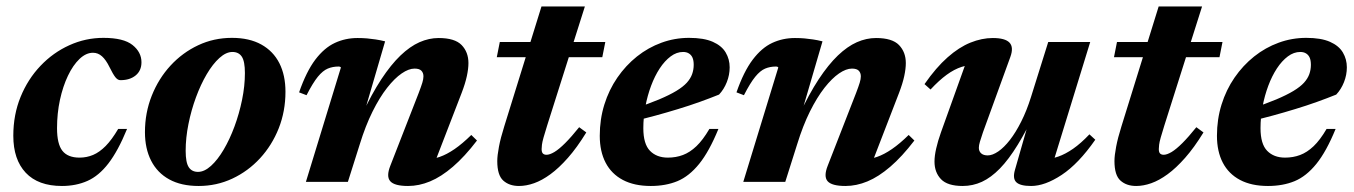

<svg xmlns="http://www.w3.org/2000/svg" viewBox="-20 -574 4274 606"><path d="M273.5 -407.5Q251.5 -407.5 231 -388Q210.5 -368.5 194.5 -335Q178.5 -301.5 169.2 -258.8Q160 -216 160 -169.5Q160 -119.5 177 -98Q194 -76.5 231 -76.5Q253.5 -76.5 273.8 -85Q294 -93.5 313.5 -113.2Q333 -133 353 -167H381Q352.5 -97.5 322.2 -58.2Q292 -19 256 -3Q220 13 175.5 13Q100.5 13 61.2 -28.8Q22 -70.5 22 -145.5Q22 -212 45 -268.2Q68 -324.5 107.8 -366.2Q147.5 -408 198.8 -431.2Q250 -454.5 306.5 -454.5Q370 -454.5 398.2 -432Q426.5 -409.5 426.5 -377.5Q426.5 -351 408.2 -336Q390 -321 360.5 -321Q352 -320.5 344.2 -330.2Q336.5 -340 325.5 -362.5Q314.5 -385 302 -396.2Q289.5 -407.5 273.5 -407.5Z M712 -454.5Q767 -454.5 804.8 -433.5Q842.5 -412.5 861.8 -374.5Q881 -336.5 881 -284.5Q881 -223 859.8 -169.2Q838.5 -115.5 800.8 -74.5Q763 -33.5 713.2 -10.2Q663.5 13 607 13Q552 13 514.2 -7.8Q476.5 -28.5 457 -66.8Q437.5 -105 437.5 -157Q437.5 -218 459 -272Q480.5 -326 518.2 -367Q556 -408 605.5 -431.2Q655 -454.5 712 -454.5ZM605 -31.5Q625 -31.5 646 -50.5Q667 -69.5 686 -101.8Q705 -134 720 -174.5Q735 -215 744 -258.8Q753 -302.5 753 -343.5Q753 -380.5 743.2 -395.2Q733.5 -410 713.5 -410Q693.5 -410 672.5 -391Q651.5 -372 632.5 -339.8Q613.5 -307.5 598.5 -266.8Q583.5 -226 574.8 -182.5Q566 -139 566 -98Q566 -61 575.8 -46.2Q585.5 -31.5 605 -31.5Z M947.5 -273.5 924 -282.5Q947 -348.5 975.2 -385.8Q1003.5 -423 1036.8 -438.5Q1070 -454 1108.5 -454Q1125 -454 1138.5 -452.8Q1152 -451.5 1165.8 -449.5Q1179.5 -447.5 1195.5 -443.5L1125.5 -204L1122 -211Q1153 -277.5 1183.5 -323.8Q1214 -370 1244 -398.8Q1274 -427.5 1304 -440.8Q1334 -454 1364.5 -454Q1415.5 -454 1437 -431.8Q1458.5 -409.5 1458.5 -375Q1458.5 -357 1453.5 -333.8Q1448.5 -310.5 1437 -280.5L1343 -37L1323 -71Q1345.5 -71 1367.8 -78.8Q1390 -86.5 1414.8 -103.5Q1439.5 -120.5 1467.5 -148L1485.5 -130.5Q1446.5 -79.5 1409.5 -47.8Q1372.5 -16 1337.5 -1.5Q1302.5 13 1268 13Q1225 13 1211.8 -2Q1198.5 -17 1212 -51L1301.5 -280.5Q1309.5 -301.5 1313 -313Q1316.5 -324.5 1316.5 -333Q1316.5 -344 1310 -350.8Q1303.5 -357.5 1288.5 -357.5Q1270 -357.5 1247.8 -342.2Q1225.5 -327 1201.8 -296.8Q1178 -266.5 1155.8 -221.8Q1133.5 -177 1115.5 -118.5L1078 0H945.5L1056 -361Q1055 -362.5 1053.2 -363.2Q1051.5 -364 1048.5 -364Q1030 -364 1014.5 -357.5Q999 -351 983.2 -331.8Q967.5 -312.5 947.5 -273.5Z M1548 -393.5 1557.5 -441.5H1890.5L1881 -393.5ZM1707 -178Q1699.5 -154 1695.5 -139.8Q1691.5 -125.5 1690.5 -117.2Q1689.5 -109 1689.5 -103.5Q1689.5 -93.5 1693.5 -89.5Q1697.5 -85.5 1705 -85.5Q1715 -85.5 1729.8 -94.2Q1744.5 -103 1764 -122.5Q1783.5 -142 1808 -172.5L1830.5 -156Q1801 -108 1772.5 -75.8Q1744 -43.5 1717.2 -24Q1690.5 -4.5 1665.8 4.2Q1641 13 1618 13Q1587.5 13 1568.5 -4Q1549.5 -21 1549.5 -65.5Q1549.5 -83 1554.8 -110.8Q1560 -138.5 1571.5 -175L1689 -553.5H1826Z M2136 -410Q2115.5 -410 2096.8 -396Q2078 -382 2062.2 -358Q2046.5 -334 2035 -303.2Q2023.5 -272.5 2017 -238Q2010.5 -203.5 2010.5 -169.5Q2010.5 -119.5 2031.5 -98Q2052.5 -76.5 2088 -76.5Q2113.5 -76.5 2135.5 -84.8Q2157.5 -93 2178 -112.5Q2198.5 -132 2219 -167H2247.5Q2218.5 -96 2186.8 -56.8Q2155 -17.5 2118 -2.2Q2081 13 2034 13Q1982 13 1946 -6Q1910 -25 1891.5 -60.5Q1873 -96 1873 -145.5Q1873 -197.5 1887.5 -244Q1902 -290.5 1928.5 -329Q1955 -367.5 1990.5 -395.8Q2026 -424 2067.8 -439.2Q2109.5 -454.5 2155 -454.5Q2201.5 -454.5 2229.8 -442Q2258 -429.5 2270.5 -408.2Q2283 -387 2283 -361.5Q2283 -337.5 2274 -314.8Q2265 -292 2249.5 -275.5Q2221 -264 2188.2 -252.2Q2155.5 -240.5 2120.2 -229.8Q2085 -219 2049 -209.2Q2013 -199.5 1977.5 -191L1979 -230.5Q2026.5 -246 2059.8 -260Q2093 -274 2114.5 -287Q2136 -300 2147.8 -313Q2159.5 -326 2164.5 -340Q2169.5 -354 2169.5 -369.5Q2169.5 -383 2165.8 -391.8Q2162 -400.5 2154.5 -405.2Q2147 -410 2136 -410Z M2328 -273.5 2304.5 -282.5Q2327.5 -348.5 2355.8 -385.8Q2384 -423 2417.2 -438.5Q2450.5 -454 2489 -454Q2505.5 -454 2519 -452.8Q2532.5 -451.5 2546.2 -449.5Q2560 -447.5 2576 -443.5L2506 -204L2502.5 -211Q2533.5 -277.5 2564 -323.8Q2594.5 -370 2624.5 -398.8Q2654.5 -427.5 2684.5 -440.8Q2714.5 -454 2745 -454Q2796 -454 2817.5 -431.8Q2839 -409.5 2839 -375Q2839 -357 2834 -333.8Q2829 -310.5 2817.5 -280.5L2723.5 -37L2703.5 -71Q2726 -71 2748.2 -78.8Q2770.5 -86.5 2795.2 -103.5Q2820 -120.5 2848 -148L2866 -130.5Q2827 -79.5 2790 -47.8Q2753 -16 2718 -1.5Q2683 13 2648.5 13Q2605.5 13 2592.2 -2Q2579 -17 2592.5 -51L2682 -280.5Q2690 -301.5 2693.5 -313Q2697 -324.5 2697 -333Q2697 -344 2690.5 -350.8Q2684 -357.5 2669 -357.5Q2650.5 -357.5 2628.2 -342.2Q2606 -327 2582.2 -296.8Q2558.5 -266.5 2536.2 -221.8Q2514 -177 2496 -118.5L2458.5 0H2326L2436.5 -361Q2435.5 -362.5 2433.8 -363.2Q2432 -364 2429 -364Q2410.5 -364 2395 -357.5Q2379.5 -351 2363.8 -331.8Q2348 -312.5 2328 -273.5Z M3183.5 -38 3240.5 -237 3251.5 -228Q3220.5 -163 3192.2 -117Q3164 -71 3136 -42.2Q3108 -13.5 3079.2 -0.2Q3050.5 13 3018.5 13Q2970.5 13 2950 -8.5Q2929.5 -30 2929.5 -64Q2929.5 -82 2934.8 -105.2Q2940 -128.5 2950 -156.5L3039 -404.5L3064.5 -369.5Q3039 -370.5 3015.5 -363Q2992 -355.5 2968 -338Q2944 -320.5 2917 -291.5L2898 -308.5Q2934.5 -361 2970.8 -393Q3007 -425 3043 -439.5Q3079 -454 3113.5 -454Q3152.5 -454 3166.2 -439.5Q3180 -425 3169 -394.5L3082.5 -156.5Q3076 -137.5 3072.8 -126.5Q3069.5 -115.5 3069.5 -107.5Q3069.5 -96.5 3076.8 -90Q3084 -83.5 3097.5 -83.5Q3112.5 -83.5 3130.8 -96Q3149 -108.5 3167.5 -132.2Q3186 -156 3203.2 -190.2Q3220.5 -224.5 3234 -267.5L3288.5 -441.5H3421L3297 -38.5L3277.5 -71.5Q3298 -72 3320.2 -79.8Q3342.5 -87.5 3367 -104.5Q3391.5 -121.5 3418.5 -150L3437 -133Q3384 -57 3331 -22Q3278 13 3234.5 13Q3200 13 3187.8 1.2Q3175.5 -10.5 3183.5 -38Z M3496 -393.5 3505.5 -441.5H3838.5L3829 -393.5ZM3655 -178Q3647.5 -154 3643.5 -139.8Q3639.5 -125.5 3638.5 -117.2Q3637.5 -109 3637.5 -103.5Q3637.5 -93.5 3641.5 -89.5Q3645.5 -85.5 3653 -85.5Q3663 -85.5 3677.8 -94.2Q3692.5 -103 3712 -122.5Q3731.5 -142 3756 -172.5L3778.5 -156Q3749 -108 3720.5 -75.8Q3692 -43.5 3665.2 -24Q3638.5 -4.5 3613.8 4.2Q3589 13 3566 13Q3535.5 13 3516.5 -4Q3497.5 -21 3497.5 -65.5Q3497.5 -83 3502.8 -110.8Q3508 -138.5 3519.5 -175L3637 -553.5H3774Z M4084 -410Q4063.5 -410 4044.8 -396Q4026 -382 4010.2 -358Q3994.5 -334 3983 -303.2Q3971.5 -272.5 3965 -238Q3958.5 -203.5 3958.5 -169.5Q3958.5 -119.5 3979.5 -98Q4000.5 -76.5 4036 -76.5Q4061.5 -76.5 4083.5 -84.8Q4105.5 -93 4126 -112.5Q4146.5 -132 4167 -167H4195.5Q4166.5 -96 4134.8 -56.8Q4103 -17.5 4066 -2.2Q4029 13 3982 13Q3930 13 3894 -6Q3858 -25 3839.5 -60.5Q3821 -96 3821 -145.5Q3821 -197.5 3835.5 -244Q3850 -290.5 3876.5 -329Q3903 -367.5 3938.5 -395.8Q3974 -424 4015.8 -439.2Q4057.5 -454.5 4103 -454.5Q4149.5 -454.5 4177.8 -442Q4206 -429.5 4218.5 -408.2Q4231 -387 4231 -361.5Q4231 -337.5 4222 -314.8Q4213 -292 4197.5 -275.5Q4169 -264 4136.2 -252.2Q4103.5 -240.5 4068.2 -229.8Q4033 -219 3997 -209.2Q3961 -199.5 3925.5 -191L3927 -230.5Q3974.5 -246 4007.8 -260Q4041 -274 4062.5 -287Q4084 -300 4095.8 -313Q4107.5 -326 4112.5 -340Q4117.5 -354 4117.5 -369.5Q4117.5 -383 4113.8 -391.8Q4110 -400.5 4102.5 -405.2Q4095 -410 4084 -410Z"/></svg>

Font: Newsreader 24pt
Style: Bold Italic
Weight: 700
Italic angle: -17°
Designer: Hugues Gentile
Foundry: Production Type
Version: Version 1.003